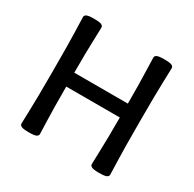

<svg xmlns="http://www.w3.org/2000/svg" viewBox="-147 -808 978 970"><g transform="rotate(30 342.0 -323.0)"><path d="M545.9 7.8Q513.7 7.8 502.9 2.4Q492.2 -2.9 492.2 -12.7Q492.2 -33.2 494.6 -94.7Q497.1 -156.2 497.1 -287.1H184.6Q184.6 -156.2 187 -94.7Q189.5 -33.2 189.5 -12.7Q189.5 -2.9 179 2.4Q168.5 7.8 135.7 7.8Q103.5 7.8 92.8 2.4Q82 -2.9 82 -12.7Q82 -33.2 84.5 -94.7Q86.9 -156.2 86.9 -323.2Q86.9 -490.2 84.5 -551.8Q82 -613.3 82 -633.8Q82 -643.6 92.8 -648.9Q103.5 -654.3 135.7 -654.3Q168.5 -654.3 179 -648.9Q189.5 -643.6 189.5 -633.8Q189.5 -613.3 187 -551.8Q184.6 -490.2 184.6 -368.2H497.1V-378.9Q497.1 -490.2 494.6 -551.8Q492.2 -613.3 492.2 -633.8Q492.2 -643.6 502.9 -648.9Q513.7 -654.3 545.9 -654.3Q578.6 -654.3 589.1 -648.9Q599.6 -643.6 599.6 -633.8Q599.6 -613.3 597.2 -551.8Q594.7 -490.2 594.7 -323.2Q594.7 -156.2 597.2 -94.7Q599.6 -33.2 599.6 -12.7Q599.6 -2.9 589.1 2.4Q578.6 7.8 545.9 7.8Z"/></g></svg>

Font: Bainsley
Style: Regular
Weight: 400
Designer: Paul James MIller
Foundry: High-Logic / Made with FontCreator
Version: Version 1.411;March 28, 2021;FontCreator 13.0.0.2683 64-bit